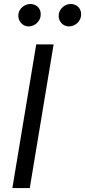

<svg xmlns="http://www.w3.org/2000/svg" viewBox="-20 -952 431 972"><path d="M251.4 -727.3H163.4L42.6 0H130.7ZM73.2 -880.7C68.5 -848 93 -818.2 124.3 -818.2C155.5 -818.2 181.1 -842.3 185.4 -869.3C191.1 -904.8 168.3 -931.8 132.8 -931.8C105.8 -931.8 77.4 -910.5 73.2 -880.7ZM277.7 -880.7C272 -846.6 297.6 -818.2 328.8 -818.2C360.1 -818.2 385.7 -842.3 389.9 -869.3C395.6 -904.8 372.9 -931.8 337.4 -931.8C310.4 -931.8 282.7 -910.5 277.7 -880.7Z"/></svg>

Font: Magic Ui Pro
Style: Italic
Weight: 400
Italic angle: -9.39999°
Designer: Stefan Endress, Andreas Faust
Version: Version 1.000;FEAKit 1.0